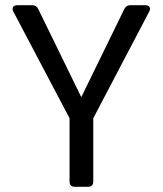

<svg xmlns="http://www.w3.org/2000/svg" viewBox="-20 -717 624 737"><path d="M31 -673 247 -263V-20C247 -7 254 0 267 0H318C331 0 338 -7 338 -20V-263L553 -673C560 -687 553 -697 538 -697H480C469 -697 462 -692 457 -682L292 -344L127 -682C122 -692 115 -697 104 -697H46C31 -697 24 -687 31 -673Z"/></svg>

Font: Arvore Sans
Style: Regular
Weight: 400
Designer: Jonny Pinhorn (Latin) Dan Schunck (customization for Arvore)
Version: Version 1.000;Glyphs 3.3 (3305)